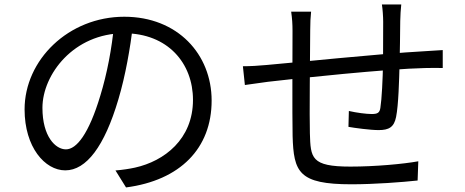

<svg xmlns="http://www.w3.org/2000/svg" viewBox="-20 -791 2040 842"><path d="M563.7 -682.7 480.3 -684.1C470.9 -580.3 449.5 -468 420.1 -372.1C369.4 -203.1 315.7 -136 269 -136C223.6 -136 166.1 -191.9 166.1 -318C166.1 -464.5 303.7 -645.1 523.9 -645.1C715.8 -645.1 826.3 -513.6 826.3 -353.1C826.3 -180.3 700.4 -84.5 572.2 -56C548.7 -50.8 518 -46 486.4 -43.5L532.7 31C770.1 -0.2 908.1 -140.2 908.1 -350C908.1 -552.6 759.3 -717.6 525 -717.6C280.6 -717.6 87.8 -528.4 87.8 -311.1C87.8 -145.6 176.9 -43.9 266.2 -43.9C358.6 -43.9 438.2 -149.3 499 -354.8C530.9 -461.5 550.5 -578.7 563.7 -682.7Z M1739.7 -771.3H1654.8C1657.8 -753.7 1660.4 -718 1660.4 -695.9C1660.4 -641 1660.4 -570.5 1659.8 -514.6C1658.4 -443.9 1654.3 -356.7 1648.1 -318.1C1644.9 -295.3 1634.4 -291 1609.5 -291C1586.6 -291 1544.4 -296.4 1509.9 -304.3L1508.1 -234.7C1535 -229.9 1603.7 -220.5 1640.5 -220.5C1685.9 -220.5 1708.1 -233.5 1717 -278.1C1727.6 -330.5 1730.4 -438.3 1732.4 -515C1734 -566.4 1734.4 -636.8 1735.2 -698.6C1735.6 -720.3 1737.4 -754.4 1739.7 -771.3ZM1344.3 -739.8H1256.9C1261.3 -709.1 1262.8 -685.6 1262.8 -655.3C1262.8 -609.3 1261.2 -279.6 1263.2 -195C1267.8 -36 1289.6 17.2 1520.9 17.2C1622 17.2 1744.4 7.9 1811.4 0.6L1814.4 -83.7C1749 -71.8 1625.3 -60.4 1516.8 -60.4C1343.8 -60.4 1342.2 -98.4 1339 -206C1336.6 -275.5 1339.7 -551 1340.4 -658.8C1340.4 -689.5 1341.7 -716.7 1344.3 -739.8ZM1045.2 -500.5 1053.9 -418.2C1081.1 -422.2 1124.2 -428.3 1155 -432.3C1281.7 -447.4 1683.2 -489.4 1843.3 -492.6C1868.5 -493 1906.3 -493.7 1921.6 -492.7V-571.4C1898.4 -569.6 1869.9 -567.9 1843.7 -566.5C1638.2 -555.3 1257.9 -515 1149.3 -506C1113.4 -502.5 1076.5 -500.5 1045.2 -500.5Z"/></svg>

Font: Source Han Sans JP VF
Style: Regular
Weight: 250
Designer: Ryoko NISHIZUKA 西塚涼子 (kana, bopomofo & ideographs); Paul D. Hunt (Latin, Greek & Cyrillic); Sandoll Communications 산돌커뮤니
Foundry: Adobe
Version: Version 2.004;hotconv 1.0.118;makeotfexe 2.5.65603